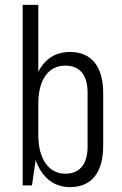

<svg xmlns="http://www.w3.org/2000/svg" viewBox="-20 -760 501 787"><path d="M267 7Q219 7 184 -19.5Q149 -46 129.5 -95Q110 -144 109 -210V-332Q110 -400 129 -448Q148 -496 183 -521.5Q218 -547 267 -547Q333 -547 368 -503.5Q403 -460 403 -377V-163Q403 -80 368 -36.5Q333 7 267 7ZM73 -740H137V-178L111 0H73ZM248 -48Q292 -48 315.5 -76.5Q339 -105 339 -159V-380Q339 -435 315.5 -463Q292 -491 248 -491Q196 -491 166.5 -450Q137 -409 137 -333V-208Q137 -133 167 -90.5Q197 -48 248 -48Z"/></svg>

Font: Pathway Extreme Condensed ExtraLight
Style: Regular
Weight: 250
Width: 3
Version: Version 1.001;gftools[0.9.26]